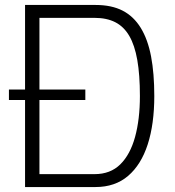

<svg xmlns="http://www.w3.org/2000/svg" viewBox="-20 -754 706 774"><path d="M16 -351V-393H324V-351ZM81 0V-734H365Q430 -734 474.5 -711Q519 -688 547.5 -641.5Q576 -595 589 -526.5Q602 -458 602 -367Q602 -254 575.5 -172Q549 -90 496.5 -45Q444 0 365 0ZM139 -52H361Q425 -52 465 -91.5Q505 -131 524.5 -202Q544 -273 544 -367Q544 -452 533.5 -512Q523 -572 501 -609.5Q479 -647 444.5 -664.5Q410 -682 361 -682H139Z"/></svg>

Font: Exo Thin Light
Style: Regular
Weight: 300
Version: Version 2.000